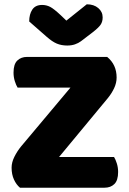

<svg xmlns="http://www.w3.org/2000/svg" viewBox="-20 -874 600 894"><path d="M308 -466H62Q55 -477 49 -496Q43 -515 43 -536Q43 -575 60.5 -592Q78 -609 106 -609H479Q523 -573 523 -513Q523 -488 511.5 -463.5Q500 -439 482 -417L255 -143H511Q518 -132 524 -113Q530 -94 530 -73Q530 -34 512.5 -17Q495 0 467 0H73Q56 -14 45 -38Q34 -62 34 -93Q34 -118 47 -144Q60 -170 78 -192ZM289 -778 384 -854Q417 -854 437.5 -836.5Q458 -819 458 -793Q458 -773 448.5 -759Q439 -745 412 -724L357 -682Q345 -673 329 -667.5Q313 -662 293 -662Q266 -662 244.5 -671Q223 -680 197 -703L116 -774Q116 -808 130.5 -829.5Q145 -851 176 -851Q196 -851 213.5 -842Q231 -833 263 -803Z"/></svg>

Font: BALOOCHETTANREGULAR
Style: Book
Weight: 400
Designer: Maithili Shingre and Ek Type
Foundry: Ek Type
Version: Version 1.100;PS 1.000;hotconv 1.0.88;makeotf.lib2.5.647800;